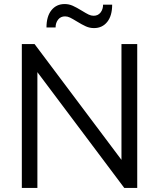

<svg xmlns="http://www.w3.org/2000/svg" viewBox="-20 -930 786 950"><path d="M581 -712H659V0H595L165 -573V0H88V-712H151L581 -139ZM300 -910Q321 -910 340 -901.5Q359 -893 385 -877Q406 -864 418.5 -858Q431 -852 443 -852Q465 -852 477.5 -868Q490 -884 490 -907H535Q535 -852 510.5 -821.5Q486 -791 445 -791Q424 -791 405 -799.5Q386 -808 360 -824Q339 -837 326.5 -843Q314 -849 302 -849Q280 -849 267.5 -833Q255 -817 255 -794H210Q210 -849 234.5 -879.5Q259 -910 300 -910Z"/></svg>

Font: Muli
Style: Regular
Weight: 400
Designer: Vernon Adams
Foundry: Vernon Adams
Version: Version 2.000